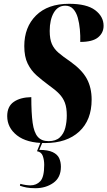

<svg xmlns="http://www.w3.org/2000/svg" viewBox="-20 -744 566 1012"><path d="M218 10Q121 10 69.5 -30.5Q18 -71 18 -132Q18 -183 52.5 -207Q87 -231 145 -232Q145 -148 152 -97Q159 -46 179 -23Q199 0 236 0Q274 0 295 -19.5Q316 -39 324 -70Q332 -101 332 -135Q332 -176 322 -202.5Q312 -229 291.5 -250Q271 -271 237 -295Q203 -320 173.5 -346Q144 -372 126 -408.5Q108 -445 108 -501Q108 -601 170 -662.5Q232 -724 344 -724Q437 -724 481.5 -690.5Q526 -657 526 -608Q526 -571 497 -547Q468 -523 403 -523Q404 -555 401 -588.5Q398 -622 390 -650.5Q382 -679 366 -696.5Q350 -714 324 -714Q285 -714 263.5 -677Q242 -640 242 -581Q242 -538 253.5 -512Q265 -486 289 -465.5Q313 -445 350 -420Q412 -376 437.5 -329Q463 -282 463 -219Q463 -111 397.5 -50.5Q332 10 218 10ZM167 248Q139 248 120.5 244.5Q102 241 85 235L87 225Q101 229 115.5 231Q130 233 140 233Q172 233 192.5 211Q213 189 213 125Q213 99 205.5 78Q198 57 175 53L196 1H206L187 46Q233 46 258 58Q283 70 292 90Q301 110 301 135Q301 192 261 220Q221 248 167 248Z"/></svg>

Font: Noto Serif Display ExtraCondensed ExtraBold
Style: Italic
Weight: 800
Width: 2
Italic angle: -12°
Designer: Monotype Design Team
Foundry: Monotype Imaging Inc.
Version: Version 2.009